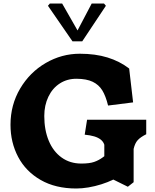

<svg xmlns="http://www.w3.org/2000/svg" viewBox="-20 -1067 886 1097"><path d="M40 -354Q40 -467.5 95 -560.8Q150 -654 241.2 -707Q332.5 -760 436 -760Q525 -760 594.5 -738.5Q664 -717 718 -675.5L740.5 -482L597.5 -464Q584 -519 564.2 -551Q544.5 -583 509.5 -599.8Q474.5 -616.5 418.5 -617Q364.5 -617.5 322.2 -590.5Q280 -563.5 256.5 -514.5Q233 -465.5 233 -404Q233 -324.5 258.5 -263Q284 -201.5 332 -167Q380 -132.5 444.5 -132.5Q491 -132.5 517.8 -141.8Q544.5 -151 568 -168.5Q572.5 -172 576 -174.5V-240Q570.5 -257.5 555.8 -269.2Q541 -281 518.2 -287.8Q495.5 -294.5 464 -297.5L477.5 -383H815.5V-300Q782.5 -283.5 766.8 -266.2Q751 -249 743.5 -216V-26L710.5 0L627.5 -41Q595.5 -25.5 559 -14Q522.5 -2.5 485.5 3.8Q448.5 10 416 10Q297 10 212.2 -38.8Q127.5 -87.5 83.8 -170.2Q40 -253 40 -354ZM254 -1034 265 -1047H335L423 -893L504 -1047H574L585 -1034L450 -831H394Z"/></svg>

Font: TMT Limkin
Style: Regular
Weight: 400
Designer: Gabriel Drozdov
Version: Version 1.000;Glyphs 3.1.2 (3151)